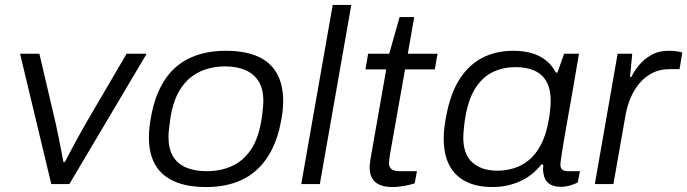

<svg xmlns="http://www.w3.org/2000/svg" viewBox="-20 -743 2774 775"><path d="M187 0 61 -526H139L205 -244Q209 -227 214.5 -199Q220 -171 226 -141.5Q232 -112 236 -89H242Q253 -111 268 -139Q283 -167 298.5 -195Q314 -223 326 -244L491 -526H572L260 0Z M812 12Q737 12 685.5 -10Q634 -32 607.5 -76.5Q581 -121 581 -189Q581 -214 584.5 -239Q588 -264 593 -289Q611 -373 650.5 -428.5Q690 -484 751 -511Q812 -538 891 -538Q967 -538 1018.5 -516Q1070 -494 1096.5 -448.5Q1123 -403 1123 -335Q1123 -314 1120.5 -292.5Q1118 -271 1113 -247Q1096 -161 1056 -103Q1016 -45 955 -16.5Q894 12 812 12ZM814 -52Q871 -52 916 -72.5Q961 -93 991.5 -137Q1022 -181 1034 -252Q1038 -274 1039.5 -289Q1041 -304 1042 -314.5Q1043 -325 1043 -334Q1043 -384 1024 -414.5Q1005 -445 970.5 -460Q936 -475 889 -475Q833 -475 787.5 -454Q742 -433 712 -389.5Q682 -346 669 -274Q666 -252 664 -237Q662 -222 661 -211.5Q660 -201 660 -192Q660 -142 678.5 -111.5Q697 -81 732 -66.5Q767 -52 814 -52Z M1196 0 1323 -723H1398L1271 0Z M1565 12Q1532 12 1511.5 2.5Q1491 -7 1481.5 -24.5Q1472 -42 1472 -68Q1472 -76 1473.5 -85.5Q1475 -95 1476 -104L1539 -463H1455L1466 -526H1551L1593 -674H1652L1626 -526H1746L1735 -463H1615L1554 -119Q1553 -110 1551.5 -101Q1550 -92 1550 -86Q1550 -69 1560 -60.5Q1570 -52 1595 -52H1663L1654 -3Q1642 1 1626 4.5Q1610 8 1594 10Q1578 12 1565 12Z M1968 12Q1905 12 1861 -10Q1817 -32 1794 -75.5Q1771 -119 1771 -184Q1771 -207 1774 -230.5Q1777 -254 1782 -279Q1799 -368 1836 -425Q1873 -482 1927.5 -510Q1982 -538 2052 -538Q2093 -538 2126 -528.5Q2159 -519 2183.5 -499.5Q2208 -480 2224 -450H2230L2257 -526H2317L2297 -409Q2291 -373 2283.5 -331Q2276 -289 2268.5 -247Q2261 -205 2255 -169Q2249 -133 2245.5 -108.5Q2242 -84 2242 -78Q2242 -65 2249.5 -58.5Q2257 -52 2272 -52H2321L2312 -6Q2301 -1 2283 5Q2265 11 2243 11Q2212 11 2194.5 -3Q2177 -17 2174 -42Q2172 -50 2172 -59Q2172 -68 2173 -78L2166 -80Q2129 -33 2077.5 -10.5Q2026 12 1968 12ZM1988 -54Q2022 -54 2054.5 -64Q2087 -74 2115 -97Q2143 -120 2163.5 -159Q2184 -198 2194 -254Q2198 -275 2199.5 -289Q2201 -303 2202 -314.5Q2203 -326 2203 -335Q2203 -382 2186.5 -412.5Q2170 -443 2138 -457.5Q2106 -472 2061 -472Q2012 -472 1971 -453Q1930 -434 1901 -390.5Q1872 -347 1859 -274Q1855 -251 1853.5 -235.5Q1852 -220 1851 -209Q1850 -198 1850 -188Q1850 -120 1887 -87Q1924 -54 1988 -54Z M2381 0 2473 -526H2532L2523 -433H2529Q2539 -455 2558.5 -479Q2578 -503 2608 -520.5Q2638 -538 2679 -538Q2696 -538 2711 -536Q2726 -534 2734 -531L2723 -464H2684Q2643 -464 2612.5 -448Q2582 -432 2560.5 -406Q2539 -380 2525.5 -348Q2512 -316 2506 -284L2456 0Z"/></svg>

Font: Archivo SemiExpanded Light
Style: Italic
Weight: 300
Width: 6
Italic angle: -10°
Designer: Hector Gatti
Foundry: Omnibus-Type
Version: Version 2.001